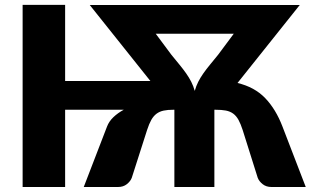

<svg xmlns="http://www.w3.org/2000/svg" viewBox="-20 -748 1243 768"><path d="M408 -241.5Q416 -262.5 433.5 -279.2Q451 -296 475 -309H240.5V0H70.5V-728.5H240.5V-424H581.5L339 -728H473H475H1179L930 -416Q998 -400 1040.8 -355.5Q1083.5 -311 1110 -241.5L1203 0H1066Q1045 0 1030.8 -11.2Q1016.5 -22.5 1011 -36.5L950.5 -228.5Q942.5 -253 933.8 -268.8Q925 -284.5 912.8 -293.5Q900.5 -302.5 883.5 -305.8Q866.5 -309 842 -309H837.5V0H677.5V-309H673.5Q650.5 -309 634.2 -305.5Q618 -302 606 -293Q594 -284 585.2 -268.5Q576.5 -253 568.5 -228.5L507 -36.5Q501.5 -22.5 487.2 -11.2Q473 0 452 0H315ZM665.5 -529Q683.5 -507 698.2 -489Q713 -471 724.8 -454.2Q736.5 -437.5 745 -420.8Q753.5 -404 759 -384.5Q764.5 -404 773 -420.8Q781.5 -437.5 793.2 -454.2Q805 -471 819.8 -489Q834.5 -507 852.5 -529L915 -613H603Z"/></svg>

Font: Lato Black
Style: Regular
Weight: 900
Designer: Lukasz Dziedzic
Foundry: tyPoland Lukasz Dziedzic
Version: Version 2.007; 2014-02-27